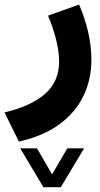

<svg xmlns="http://www.w3.org/2000/svg" viewBox="-67 -343 434 830"><path d="M120.6 466.3 20.5 298.3H92.8L158.2 410.6L224.1 298.3H296.4L195.8 466.3ZM274.9 -323.2Q298.8 -268.6 313.5 -207Q328.1 -145.5 328.1 -84.5Q328.1 0 293.9 71.3Q259.8 142.6 190.4 193.8Q121.1 245.1 14.6 269L-47.4 143.1Q71.3 114.3 129.9 61Q188.5 7.8 188.5 -76.7Q188.5 -121.6 174.6 -175.3Q160.6 -229 140.6 -275.4Z"/></svg>

Font: Vazir Black UI
Style: Black-UI
Weight: 900
Designer: Saber Rastikerdar
Foundry: Saber Rastikerdar
Version: Version 30.1.0